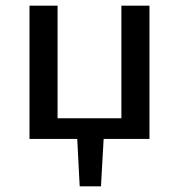

<svg xmlns="http://www.w3.org/2000/svg" viewBox="-20 -490 632 677"><path d="M408 0V-470H507V0ZM131 0V-73H461V0ZM84 0V-470H183V0ZM261 167 250 -45H348L336 167Z"/></svg>

Font: Ysabeau SC SemiBold
Style: Regular
Weight: 600
Designer: Christian Thalmann (Catharsis Fonts)
Version: Version 2.001;gftools[0.9.30]; featfreeze: smcp